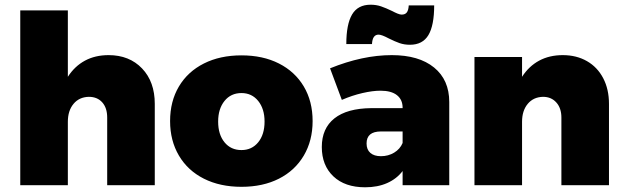

<svg xmlns="http://www.w3.org/2000/svg" viewBox="-20 -786 2651 815"><path d="M637 -345V0H435V-287Q435 -328 414 -351.5Q393 -375 357 -375Q316 -374 292 -345Q268 -316 268 -269V0H66V-742H268V-460Q297 -505 340.5 -528.5Q384 -552 441 -552Q529 -552 583 -495.5Q637 -439 637 -345Z M1307 -272Q1307 -189 1269.5 -125.5Q1232 -62 1164 -27.5Q1096 7 1005 7Q914 7 845.5 -27.5Q777 -62 739.5 -125.5Q702 -189 702 -272Q702 -356 739.5 -419Q777 -482 845.5 -516.5Q914 -551 1005 -551Q1096 -551 1164 -516.5Q1232 -482 1269.5 -419Q1307 -356 1307 -272ZM906 -270Q906 -215 933 -182Q960 -149 1005 -149Q1049 -149 1076 -182Q1103 -215 1103 -270Q1103 -324 1076 -357.5Q1049 -391 1005 -391Q960 -391 933 -357.5Q906 -324 906 -270Z M1887 -353V0H1689V-60Q1664 -27 1623.5 -9Q1583 9 1530 9Q1444 9 1395 -37.5Q1346 -84 1346 -162Q1346 -241 1399.5 -283.5Q1453 -326 1556 -327H1689V-329Q1689 -363 1665 -382Q1641 -401 1595 -401Q1562 -401 1518.5 -391Q1475 -381 1431 -362L1381 -496Q1519 -552 1643 -552Q1758 -552 1822.5 -499.5Q1887 -447 1887 -353ZM1689 -179V-228H1597Q1536 -228 1536 -177Q1536 -151 1552 -137Q1568 -123 1597 -123Q1628 -123 1653 -138Q1678 -153 1689 -179ZM1720 -596Q1696 -596 1676 -603Q1656 -610 1630 -623Q1600 -639 1587 -639Q1561 -639 1559 -599H1450Q1450 -683 1474.5 -724.5Q1499 -766 1553 -766Q1577 -766 1597.5 -759Q1618 -752 1645 -739Q1656 -733 1667 -728.5Q1678 -724 1685 -724Q1700 -724 1707 -733.5Q1714 -743 1715 -763H1823Q1823 -678 1798.5 -637Q1774 -596 1720 -596Z M2565 -345V0H2363V-287Q2363 -327 2341.5 -351Q2320 -375 2285 -375Q2244 -374 2220 -345Q2196 -316 2196 -269V0H1994V-544H2196V-460Q2225 -505 2268.5 -528.5Q2312 -552 2369 -552Q2427 -552 2471.5 -526.5Q2516 -501 2540.5 -454Q2565 -407 2565 -345Z"/></svg>

Font: #9Slide03 Montserrat ExtraBold
Style: Regular
Weight: 800
Designer: Julieta Ulanovsky
Foundry: Julieta Ulanovsky
Version: Version 6.001